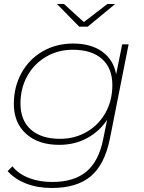

<svg xmlns="http://www.w3.org/2000/svg" viewBox="-20 -740 719 957"><path d="M621 -519 528 -50Q502 80 432.5 138.5Q363 197 238 197Q167 197 110.5 175Q54 153 18 113L42 89Q72 127 124 147Q176 167 240 167Q349 167 410.5 115.5Q472 64 494 -45L514 -143Q476 -85 414 -51.5Q352 -18 275 -18Q171 -18 110 -73Q49 -128 49 -222Q49 -307 87 -376Q125 -445 192.5 -484Q260 -523 345 -523Q433 -523 489 -483Q545 -443 559 -370L589 -519ZM540 -316Q540 -400 488.5 -446Q437 -492 343 -492Q269 -492 209.5 -457Q150 -422 116 -361Q82 -300 82 -224Q82 -140 134 -94Q186 -48 279 -48Q353 -48 413 -83Q473 -118 506.5 -179Q540 -240 540 -316ZM554 -720 417 -607H375L264 -720H299L398 -630L515 -720Z"/></svg>

Font: Montserrat Alternates ExLight
Style: Italic
Weight: 275
Italic angle: -11.3°
Designer: Julieta Ulanovsky
Foundry: Julieta Ulanovsky
Version: Version 7.200